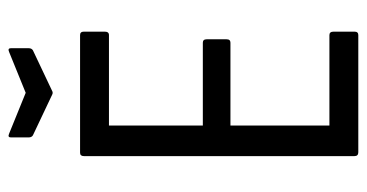

<svg xmlns="http://www.w3.org/2000/svg" viewBox="-226 -638 863 452"><g transform="rotate(-90 206.0 -411.5)"><path d="M74 0Q65 0 65 -9V-646Q65 -655 73 -655H350Q358 -655 358 -646V-597Q358 -587 350 -587H137V-366H332Q340 -366 340 -357V-310Q340 -301 332 -301H137V-68H350Q358 -68 358 -58V-9Q358 0 350 0ZM209 -721 114 -766Q109 -769 109 -776V-818Q109 -826 118 -822L214 -783L310 -822Q319 -826 319 -818V-776Q319 -769 314 -766L219 -721Q214 -718 209 -721Z"/></g></svg>

Font: Sofia Sans Condensed
Style: Regular
Weight: 400
Designer: Botio Nikoltchev, Ani Petrova
Foundry: lettersoup
Version: Version 4.100